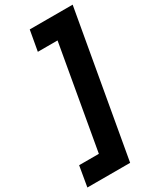

<svg xmlns="http://www.w3.org/2000/svg" viewBox="-297 -817 957 1147"><g transform="rotate(-30 181.0 -243.0)"><path d="M-54 252 -30 112H106L231 -598H95L120 -738H416L241 252Z"/></g></svg>

Font: Gantari Black
Style: Italic
Weight: 900
Italic angle: -10°
Version: Version 1.000